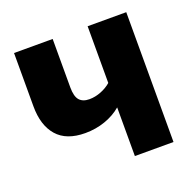

<svg xmlns="http://www.w3.org/2000/svg" viewBox="-100 -635 750 738"><g transform="rotate(-20 275.0 -265.5)"><path d="M489 -531V0H331V-199Q303 -175 264.5 -161.5Q226 -148 183 -148Q106 -148 68 -191.5Q30 -235 30 -313V-531H188V-333Q188 -296 201.5 -280.5Q215 -265 242 -265Q266 -265 290 -274.5Q314 -284 331 -299V-531Z"/></g></svg>

Font: Fira Sans BGR
Style: Bold
Weight: 700
Designer: bBox Type GmbH & Carrois Corporate GbR & Edenspiekermann AG
Foundry: bBox Type GmbH & Carrois Corporate GbR & Edenspiekermann AG
Version: Version 4.301